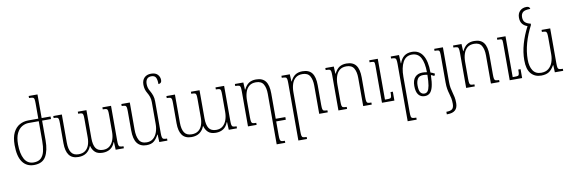

<svg xmlns="http://www.w3.org/2000/svg" viewBox="-65 -1333 6392 2145"><g transform="rotate(-10 3131.0 -260.5)"><path d="M361 -492V-665Q361 -698 357.5 -713.5Q354 -729 340.5 -733Q327 -737 299 -737V-760H399V-492H500V-463H399V-239Q399 -123 360 -56.5Q321 10 226 10Q141 10 95 -54Q49 -118 49 -246Q49 -334 76 -388Q103 -442 148 -467Q193 -492 247 -492ZM247 -463Q208 -463 171.5 -442.5Q135 -422 111.5 -374.5Q88 -327 88 -248Q88 -143 122 -81Q156 -19 227 -19Q281 -19 310 -47.5Q339 -76 350 -125.5Q361 -175 361 -240V-463Z M1088 -492H1186V-97Q1186 -63 1189.5 -47.5Q1193 -32 1205.5 -27.5Q1218 -23 1245 -23V0H1152L1148 -87H1144Q1126 -38 1090.5 -15Q1055 8 1006 8Q948 8 918.5 -19.5Q889 -47 878 -90H875Q858 -45 822 -18.5Q786 8 730 8Q658 8 624 -37.5Q590 -83 590 -173V-398Q590 -432 586.5 -446.5Q583 -461 570.5 -465Q558 -469 531 -469V-492H628V-173Q628 -100 653 -61Q678 -22 737 -22Q784 -22 813 -44.5Q842 -67 855 -104.5Q868 -142 868 -188V-396Q868 -430 865 -445.5Q862 -461 849.5 -465Q837 -469 809 -469V-492H907V-173Q907 -98 932 -60.5Q957 -23 1016 -23Q1061 -23 1090 -48Q1119 -73 1133 -114Q1147 -155 1147 -203V-396Q1147 -430 1144 -445.5Q1141 -461 1128.5 -465Q1116 -469 1088 -469Z M1680 -98Q1680 -63 1684 -47.5Q1688 -32 1700.5 -27.5Q1713 -23 1739 -23V0H1647L1643 -85H1639Q1618 -42 1587.5 -16Q1557 10 1502 10Q1432 10 1396 -36.5Q1360 -83 1360 -184V-397Q1360 -430 1356.5 -445.5Q1353 -461 1341 -465Q1329 -469 1303 -469V-492H1399V-184Q1399 -109 1423 -65Q1447 -21 1509 -21Q1554 -21 1583.5 -46.5Q1613 -72 1627.5 -114Q1642 -156 1642 -205V-454Q1642 -487 1633 -513.5Q1624 -540 1610 -563Q1597 -584 1590 -608Q1583 -632 1583 -661Q1583 -711 1611 -739.5Q1639 -768 1688 -768Q1738 -768 1762.5 -741.5Q1787 -715 1787 -678Q1787 -641 1750 -639Q1750 -692 1736 -715.5Q1722 -739 1687 -739Q1652 -739 1636 -718.5Q1620 -698 1620 -663Q1620 -617 1644 -579Q1660 -551 1670 -522.5Q1680 -494 1680 -454Z M2371 -492H2469V-97Q2469 -63 2472.5 -47.5Q2476 -32 2488.5 -27.5Q2501 -23 2528 -23V0H2435L2431 -87H2427Q2409 -38 2373.5 -15Q2338 8 2289 8Q2231 8 2201.5 -19.5Q2172 -47 2161 -90H2158Q2141 -45 2105 -18.5Q2069 8 2013 8Q1941 8 1907 -37.5Q1873 -83 1873 -173V-398Q1873 -432 1869.5 -446.5Q1866 -461 1853.5 -465Q1841 -469 1814 -469V-492H1911V-173Q1911 -100 1936 -61Q1961 -22 2020 -22Q2067 -22 2096 -44.5Q2125 -67 2138 -104.5Q2151 -142 2151 -188V-396Q2151 -430 2148 -445.5Q2145 -461 2132.5 -465Q2120 -469 2092 -469V-492H2190V-173Q2190 -98 2215 -60.5Q2240 -23 2299 -23Q2344 -23 2373 -48Q2402 -73 2416 -114Q2430 -155 2430 -203V-396Q2430 -430 2427 -445.5Q2424 -461 2411.5 -465Q2399 -469 2371 -469Z M2973 157Q2973 191 2976.5 206.5Q2980 222 2992.5 226Q3005 230 3031 230V253H2934V-320Q2934 -388 2910 -429Q2886 -470 2825 -470Q2777 -470 2748 -446Q2719 -422 2705.5 -380.5Q2692 -339 2692 -287V-96Q2692 -62 2695.5 -46.5Q2699 -31 2711.5 -27Q2724 -23 2751 -23V0H2653V-396Q2653 -430 2649.5 -445.5Q2646 -461 2633 -465Q2620 -469 2591 -469V-492H2687L2691 -410H2694Q2718 -459 2750.5 -480Q2783 -501 2831 -501Q2905 -501 2939 -456Q2973 -411 2973 -318V-30H3082V0H2973Z M3558 -23V0H3461V-320Q3461 -387 3437 -428.5Q3413 -470 3352 -470Q3304 -470 3275 -446Q3246 -422 3232.5 -380.5Q3219 -339 3219 -287V157Q3219 191 3222.5 206.5Q3226 222 3238.5 226Q3251 230 3278 230V253H3180V-396Q3180 -430 3176.5 -445.5Q3173 -461 3160 -465Q3147 -469 3119 -469V-492H3214L3218 -410H3221Q3245 -459 3277.5 -480Q3310 -501 3358 -501Q3432 -501 3466 -456Q3500 -411 3500 -318V-97Q3500 -62 3503.5 -46.5Q3507 -31 3519.5 -27Q3532 -23 3558 -23Z M4057 -23V0H3960V-320Q3960 -388 3936 -429Q3912 -470 3851 -470Q3803 -470 3774 -446Q3745 -422 3731.5 -380.5Q3718 -339 3718 -287V-96Q3718 -62 3721.5 -46.5Q3725 -31 3737.5 -27Q3750 -23 3777 -23V0H3679V-396Q3679 -430 3675.5 -445.5Q3672 -461 3659 -465Q3646 -469 3617 -469V-492H3713L3717 -410H3720Q3744 -459 3776.5 -480Q3809 -501 3857 -501Q3931 -501 3965 -456Q3999 -411 3999 -318V-97Q3999 -62 4002.5 -46.5Q4006 -31 4018.5 -27Q4031 -23 4057 -23ZM4314 -101V0H4173V-424Q4173 -454 4166.5 -461.5Q4160 -469 4133 -469H4115V-492H4212V-29H4238Q4261 -29 4271.5 -32.5Q4282 -36 4285 -51Q4288 -66 4288 -101Z M4420 253V-395Q4420 -429 4416 -445Q4412 -461 4399 -465Q4386 -469 4359 -469V-492H4453L4457 -397H4460Q4477 -448 4511.5 -475Q4546 -502 4600 -502Q4681 -502 4723 -435.5Q4765 -369 4765 -243V-239Q4790 -231 4813 -217L4801 -193Q4785 -203 4765 -210Q4763 -126 4750.5 -78Q4738 -30 4715 -10Q4692 10 4658 10Q4612 10 4586.5 -22.5Q4561 -55 4561 -122Q4561 -188 4592 -221Q4623 -254 4675 -254Q4702 -254 4727 -249Q4726 -357 4694.5 -414.5Q4663 -472 4594 -472Q4526 -472 4492.5 -410Q4459 -348 4459 -244V154Q4459 190 4462.5 206Q4466 222 4479.5 226Q4493 230 4522 230V253ZM4598 -122Q4598 -65 4614 -42Q4630 -19 4659 -19Q4681 -19 4695.5 -36.5Q4710 -54 4718 -98Q4726 -142 4727 -220Q4701 -225 4679 -225Q4634 -225 4616 -195.5Q4598 -166 4598 -122Z M4912 -101V-414Q4912 -449 4904.5 -459Q4897 -469 4871 -469H4852V-492H4951V-100Q4951 -60 4956.5 -30.5Q4962 -1 4969.5 24.5Q4977 50 4983 79Q4989 108 4989 147Q4989 253 4874 253H4864V224H4872Q4910 224 4930 208Q4950 192 4950 148Q4950 112 4944.5 84.5Q4939 57 4931 31Q4923 5 4917.5 -26Q4912 -57 4912 -101Z M5506 -23V0H5409V-320Q5409 -388 5385 -429Q5361 -470 5300 -470Q5252 -470 5223 -446Q5194 -422 5180.5 -380.5Q5167 -339 5167 -287V-96Q5167 -62 5170.5 -46.5Q5174 -31 5186.5 -27Q5199 -23 5226 -23V0H5128V-396Q5128 -430 5124.5 -445.5Q5121 -461 5108 -465Q5095 -469 5066 -469V-492H5162L5166 -410H5169Q5193 -459 5225.5 -480Q5258 -501 5306 -501Q5380 -501 5414 -456Q5448 -411 5448 -318V-97Q5448 -62 5451.5 -46.5Q5455 -31 5467.5 -27Q5480 -23 5506 -23ZM5763 -101V0H5622V-424Q5622 -454 5615.5 -461.5Q5609 -469 5582 -469H5564V-492H5661V-29H5687Q5710 -29 5720.5 -32.5Q5731 -36 5734 -51Q5737 -66 5737 -101Z M5979 10Q5907 10 5864 -39Q5821 -88 5821 -191Q5821 -281 5848 -375.5Q5875 -470 5923 -561Q5887 -573 5866 -599.5Q5845 -626 5845 -671Q5845 -718 5873.5 -746Q5902 -774 5947 -774Q5967 -774 5976 -766.5Q5985 -759 5987 -745Q5923 -745 5901.5 -725Q5880 -705 5880 -670Q5880 -629 5902 -609.5Q5924 -590 5963 -582V-567Q5913 -471 5886.5 -377Q5860 -283 5860 -191Q5860 -114 5890.5 -67.5Q5921 -21 5984 -21Q6036 -21 6068 -47.5Q6100 -74 6114.5 -116Q6129 -158 6129 -205V-392Q6129 -428 6125.5 -444.5Q6122 -461 6109.5 -465Q6097 -469 6070 -469V-492H6168V-98Q6168 -63 6171.5 -47.5Q6175 -32 6188 -27.5Q6201 -23 6229 -23V0H6134L6131 -81H6127Q6099 -31 6065.5 -10.5Q6032 10 5979 10Z"/></g></svg>

Font: Noto Serif Armenian SemiCondensed ExtraLight
Style: Regular
Weight: 200
Width: 4
Designer: Monotype Design Team
Foundry: Monotype Imaging Inc.
Version: Version 2.008; ttfautohint (v1.8.4.7-5d5b)